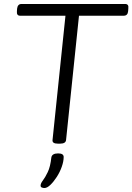

<svg xmlns="http://www.w3.org/2000/svg" viewBox="-20 -720 665 965"><path d="M271 2Q242 2 244 -16L309 -641H81Q63 -641 65 -663L66 -677Q69 -700 88 -700H609Q628 -700 625 -678L624 -664Q622 -641 602 -641H377L312 -16Q310 2 282 2ZM203 225Q197 225 190.5 222.5Q184 220 184 213Q184 202 195.5 187Q207 172 220 145Q233 118 238 72Q241 51 272 51Q300 51 300 69Q300 91 290.5 118Q281 145 265.5 169Q250 193 233.5 209Q217 225 203 225Z"/></svg>

Font: Asap Semi Expanded Semi Expanded Light
Style: Italic
Weight: 300
Width: 6
Italic angle: -6°
Designer: Pablo Cosgaya
Foundry: Omnibus-Type
Version: Version 3.001; ttfautohint (v1.8.4.7-5d5b)